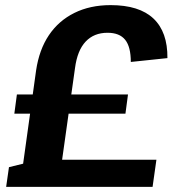

<svg xmlns="http://www.w3.org/2000/svg" viewBox="-20 -730 687 750"><path d="M121 -455Q133 -536 171 -592.5Q209 -649 270.5 -679.5Q332 -710 412 -710Q524 -710 579.5 -657.5Q635 -605 634 -503L491 -488Q491 -547 469 -574.5Q447 -602 400 -602Q347 -602 314.5 -567.5Q282 -533 273 -464L208 -2H58ZM15 -77 72 -91 176 -106H591L576 0H4ZM46 -361H480L470 -286H36Z"/></svg>

Font: Pathway Extreme SemiCondensed
Style: Bold Italic
Weight: 700
Width: 4
Italic angle: -8°
Version: Version 1.001;gftools[0.9.26]